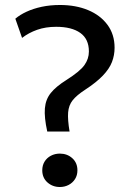

<svg xmlns="http://www.w3.org/2000/svg" viewBox="-20 -735 528 770"><path d="M169.5 -207.5Q157 -264.5 160 -300.5Q163 -336.5 183.8 -362.2Q204.5 -388 246 -414Q300.5 -448.5 318.5 -473.8Q336.5 -499 336.5 -528.5Q336.5 -578.5 302 -603Q267.5 -627.5 205.5 -627.5Q163 -627.5 129 -615.5Q95 -603.5 68.5 -583L41.5 -660Q59.5 -675.5 86.5 -688Q113.5 -700.5 147.5 -707.8Q181.5 -715 220.5 -715Q284 -715 333.2 -694.5Q382.5 -674 411 -635.5Q439.5 -597 439.5 -543.5Q439.5 -513.5 429 -486.2Q418.5 -459 392.5 -431.8Q366.5 -404.5 320.5 -374.5Q287.5 -353 271.5 -333Q255.5 -313 253.2 -284Q251 -255 259 -207.5ZM220 15Q191 15 170.2 -3.5Q149.5 -22 149.5 -52Q149.5 -72 158.8 -87Q168 -102 184.2 -110.5Q200.5 -119 220 -119Q249.5 -119 270 -100.5Q290.5 -82 290.5 -52Q290.5 -32 281 -17Q271.5 -2 255.5 6.5Q239.5 15 220 15Z"/></svg>

Font: Geologica Roman Light
Style: Regular
Weight: 300
Designer: Sindre Bremnes, Frode Helland
Foundry: Monokrom Skriftforlag AS
Version: Version 1.010;gftools[0.9.28]